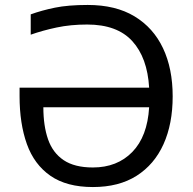

<svg xmlns="http://www.w3.org/2000/svg" viewBox="-20 -745 779 775"><path d="M332 -646Q265 -646 208.5 -634Q152 -622 104 -605V-687Q148 -703 201.5 -714Q255 -725 334 -725Q447 -725 523 -679Q599 -633 638 -550.5Q677 -468 677 -356Q677 -245 640 -163Q603 -81 531.5 -35.5Q460 10 355 10Q249 10 183.5 -35.5Q118 -81 88.5 -163.5Q59 -246 59 -357V-391H582Q575 -512 514 -579Q453 -646 332 -646ZM355 -69Q453 -69 514 -131.5Q575 -194 582 -312H155Q155 -237 174 -182.5Q193 -128 237 -98.5Q281 -69 355 -69Z"/></svg>

Font: Go Noto Kurrent-Regular
Style: Regular
Weight: 400
Designer: Monotype Design Team
Foundry: Monotype Imaging Inc.
Version: Version 2.012; ttfautohint (v1.8.4.7-5d5b)